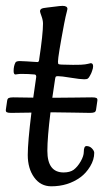

<svg xmlns="http://www.w3.org/2000/svg" viewBox="-32 -636 360 664"><path d="M131.8 -114.3Q131.8 -39.6 188 -39.6Q209.5 -39.6 222.7 -48.8Q236.3 -59.1 247.1 -77.9Q257.8 -96.7 257.8 -110.8Q257.8 -130.9 267.1 -130.9Q278.3 -130.9 286.1 -122.6Q293.9 -114.3 293.9 -107.4Q293.9 -84 279.8 -60.5Q265.6 -37.1 246.1 -22.9Q203.1 8.3 145.5 8.3Q108.4 8.3 86.2 -22.5Q64 -53.2 64 -100.1Q64 -144 76.7 -246.6Q26.9 -245.6 6.8 -245.6Q-4.4 -245.6 -8.5 -247.8Q-12.7 -250 -11.7 -257.3L-7.3 -287.6Q-6.3 -294.9 -1.7 -297.1Q2.9 -299.3 14.2 -299.3Q34.2 -299.3 83 -298.3Q93.3 -369.1 93.3 -370.1Q93.3 -377.9 87.9 -378.4Q66.9 -380.4 42.5 -380.4Q34.2 -380.4 28.3 -379.4Q22.5 -378.4 21.5 -378.4Q15.1 -378.4 15.1 -390.6Q15.1 -407.7 21.5 -419.9Q24.4 -424.8 36.6 -424.8Q44.9 -424.8 59.6 -423.8Q74.2 -422.9 85.7 -422.1Q97.2 -421.4 98.1 -421.4Q102.1 -421.4 103.5 -429.2Q103.5 -430.2 103.5 -430.7Q116.7 -518.1 116.7 -554.2Q116.7 -565.9 111.6 -579.8Q106.4 -593.8 106.4 -596.7Q106.4 -602.5 111.1 -605.5Q115.7 -608.4 131.3 -609.9Q137.7 -610.4 157 -613Q176.3 -615.7 184.6 -615.7Q201.2 -615.7 201.2 -605Q201.2 -604 199.5 -597.2Q197.8 -590.3 194.8 -578.1Q191.9 -565.9 189.9 -554.2Q168.5 -440.9 168.5 -423.3Q168.5 -415.5 170.4 -414.3Q172.4 -413.1 181.2 -412.6Q226.6 -411.1 247.6 -412.1Q264.6 -413.1 272.5 -415.3Q280.3 -417.5 281.7 -417.5Q290 -417.5 290 -406.7Q290 -399.9 286.6 -391.1Q284.2 -382.8 279.8 -375.5Q275.4 -366.7 271.7 -364.3Q268.1 -361.8 259.3 -361.8Q245.6 -361.8 212.9 -367.2Q180.2 -372.6 168.5 -372.6Q162.6 -372.6 161.1 -371.1Q159.7 -369.6 158.7 -363.8Q152.3 -323.2 148.9 -297.9H154.3Q186 -297.9 227.8 -298.6Q269.5 -299.3 286.1 -299.3Q297.4 -299.3 301.5 -297.1Q305.7 -294.9 304.7 -287.6L300.3 -257.3Q299.3 -250 294.7 -247.8Q290 -245.6 278.8 -245.6Q262.2 -245.6 221.2 -246.6Q180.2 -247.6 148.4 -247.6H142.6Q131.8 -160.6 131.8 -114.3Z"/></svg>

Font: Cooper*
Style: Italic
Weight: 400
Italic angle: -7°
Designer: Owen Earl
Foundry: indestructible type*
Version: Version 0.001